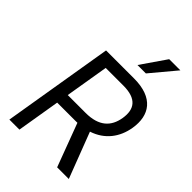

<svg xmlns="http://www.w3.org/2000/svg" viewBox="-276 -1079 1191 1191"><g transform="rotate(45 319.5 -483.0)"><path d="M42.6 0H130.7L177.9 -284.1H336.6C343 -284.1 349.1 -284.1 355.1 -284.4L461.6 0H563.9L448.9 -300.4C547.2 -332.4 603.3 -408.4 619.3 -504.3C640.6 -633.5 579.5 -727.3 409.1 -727.3H163.4ZM191.1 -363.6 238.6 -649.1H393.5C511.4 -649.1 546.9 -592.3 532.7 -504.3C518.5 -417.6 464.5 -363.6 348 -363.6ZM365.1 -801.1H438.9L576.7 -965.9H478.7Z"/></g></svg>

Font: Magic Ui Pro
Style: Italic
Weight: 400
Italic angle: -9.39999°
Designer: Stefan Endress, Andreas Faust
Version: Version 1.000;FEAKit 1.0